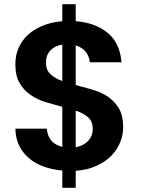

<svg xmlns="http://www.w3.org/2000/svg" viewBox="-20 -808 694 915"><path d="M276.9 4.9Q228 0.5 188 -14.2Q145.5 -29.8 118.2 -54.2Q86.9 -81.1 70.8 -115.2Q54.7 -147.9 53.2 -194.8H203.1Q209 -125 276.9 -107.9V-298.8Q238.3 -309.1 199.2 -320.8Q157.7 -333 127 -355Q94.2 -376 74.2 -411.1Q53.2 -445.3 53.2 -502Q53.2 -546.9 69.8 -582Q86.9 -618.7 116.2 -645Q144.5 -669.4 187 -687Q223.6 -702.1 276.9 -707V-788.1H340.8V-707Q435.1 -699.7 494.1 -650.9Q551.8 -602.1 559.1 -511.2H408.2Q405.3 -539.1 388.2 -562Q370.1 -582.5 340.8 -591.8V-402.8Q379.9 -392.6 419.9 -380.9Q460.9 -369.1 493.2 -348.1Q525.4 -326.2 546.9 -291Q566.9 -256.3 566.9 -201.2Q566.9 -163.6 551.8 -127.9Q537.1 -92.3 508.8 -64Q480.5 -35.6 438 -17.1Q399.4 1.5 340.8 5.9V86.9H276.9ZM199.2 -508.8Q199.2 -473.1 221.2 -454.1Q243.7 -433.1 276.9 -421.9V-595.2Q243.2 -590.8 221.2 -568.8Q199.2 -546.9 199.2 -508.8ZM340.8 -106Q378.4 -113.3 400.9 -137.2Q421.9 -161.1 421.9 -194.8Q421.9 -230 398.9 -250Q378.4 -268.1 340.8 -280.8Z"/></svg>

Font: PoppinsZ SemiBold
Style: Regular
Weight: 600
Designer: Ninad Kale (Devanagari), Jonny Pinhorn (Latin)
Foundry: Indian Type Foundry
Version: Version 3.002;FEAKit 1.0